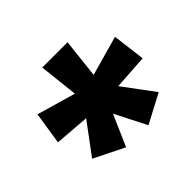

<svg xmlns="http://www.w3.org/2000/svg" viewBox="-115 -950 795 795"><g transform="rotate(-45 282.0 -553.0)"><path d="M356 -793H208L227 -621L57 -670L35 -528L188 -516L87 -380L220 -314L280 -451L350 -313L477 -380L376 -516L529 -526L511 -670L337 -621Z"/></g></svg>

Font: Noto Sans Kannada Black
Style: Regular
Weight: 900
Designer: Jelle Bosma - Monotype Design Team
Foundry: Monotype Imaging Inc.
Version: Version 2.005